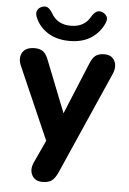

<svg xmlns="http://www.w3.org/2000/svg" viewBox="-60 -763 668 995"><g transform="rotate(5 274.0 -265.5)"><path d="M275 -552Q208 -552 161.5 -581.5Q115 -611 95 -661Q87 -682 94.5 -696Q102 -710 119 -716Q136 -722 148.5 -714.5Q161 -707 173 -687Q204 -631 275 -631Q345 -631 376 -687Q388 -707 401 -714.5Q414 -722 430 -716Q447 -710 455 -696Q463 -682 454 -661Q432 -611 387 -581.5Q342 -552 275 -552ZM199 188Q160 188 144.5 159Q129 130 145 93L200 -26L35 -403Q19 -441 35.5 -470Q52 -499 100 -499Q127 -499 143.5 -486.5Q160 -474 173 -439L277 -176L386 -440Q399 -474 416 -486.5Q433 -499 462 -499Q500 -499 515 -470Q530 -441 514 -403L278 132Q263 165 245.5 176.5Q228 188 199 188Z"/></g></svg>

Font: Chiron GoRound TC
Style: Bold
Weight: 700
Designer: Ryoko NISHIZUKA 西塚涼子 (kana, bopomofo & ideographs); Paul D. Hunt (Latin, Greek & Cyrillic); Sandoll Communications 산돌커뮤니
Foundry: Adobe
Version: Version 1.000;hotconv 1.1.1;makeotfexe 2.6.0